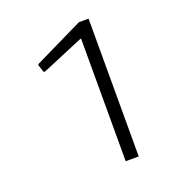

<svg xmlns="http://www.w3.org/2000/svg" viewBox="-133 -854 915 969"><g transform="rotate(-20 325.0 -370.0)"><path d="M378 -658H373L152 -565H143L130 -605L131 -611L396 -740H448V0H378Z"/></g></svg>

Font: Plata Sans Light
Style: Regular
Weight: 300
Designer: Pablo Impallari, Andres Torresi, & Cristiano Sobral
Foundry: Pablo Impallari, Andres Torresi, & Cristiano Sobral
Version: Version 1.00;December 28, 2019;FontCreator 12.0.0.2547 64-bi